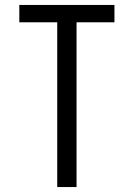

<svg xmlns="http://www.w3.org/2000/svg" viewBox="-20 -755 540 775"><path d="M211 0V-665H58V-735H442V-665H289V0Z"/></svg>

Font: Iosevka NFM
Style: Regular
Weight: 400
Monospace: yes
Designer: Belleve Invis
Foundry: Belleve Invis
Version: Version 29.0.4; ttfautohint (v1.8.4);Nerd Fonts 3.3.0